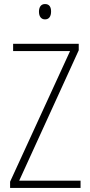

<svg xmlns="http://www.w3.org/2000/svg" viewBox="-20 -931 445 951"><path d="M203 -911C181 -911 173 -893 173 -873C173 -851 183 -835 203 -835C223 -835 233 -850 233 -874C233 -894 226 -911 203 -911ZM379 0V-36H75L370 -682V-714H45V-678H327L30 -31V0Z"/></svg>

Font: Noto Sans Tamil Condensed ExtraLight
Style: Regular
Weight: 200
Width: 3
Designer: Jelle Bosma - Monotype Design Team
Foundry: Monotype Imaging Inc.
Version: Version 2.004